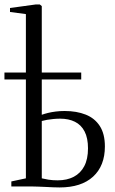

<svg xmlns="http://www.w3.org/2000/svg" viewBox="-46 -839 518 864"><path d="M222 4.5Q208.5 4.5 192.2 3.8Q176 3 159 2.2Q142 1.5 125.5 0.8Q109 0 94.5 0H5V-22.5L70.5 -36.5V-775.5L-1 -785V-803L115.5 -819H133L142 -811.5V-322.5Q154.5 -327 169.8 -330.8Q185 -334.5 204 -337Q223 -339.5 245 -339.5Q299 -339.5 339.8 -323.2Q380.5 -307 403.2 -271.8Q426 -236.5 426 -180Q426 -93 373 -44.2Q320 4.5 222 4.5ZM213.5 -27.5Q255.5 -27.5 286 -43.5Q316.5 -59.5 333.2 -91.2Q350 -123 350 -171.5Q350 -217.5 334.8 -247.2Q319.5 -277 291.2 -291Q263 -305 225 -305Q209.5 -305 194.2 -303.5Q179 -302 165.8 -299.8Q152.5 -297.5 142 -294.5V-36.5Q154 -33.5 172 -30.5Q190 -27.5 213.5 -27.5ZM-26 -481.5V-512.5H319.5V-481.5Z"/></svg>

Font: Merriweather 120pt Light
Style: Regular
Weight: 300
Version: Version 2.100